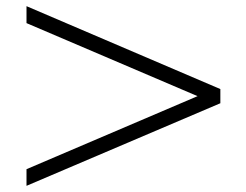

<svg xmlns="http://www.w3.org/2000/svg" viewBox="-20 -672 799 623"><path d="M695 -337 66 -69V-123L621 -360L66 -597V-652L695 -383Z"/></svg>

Font: Shippori Mincho
Style: Regular
Weight: 400
Designer: FONTDASU
Foundry: FONTDASU / Google Inc. / but / Adobe
Version: Version 3.110; ttfautohint (v1.8.3)